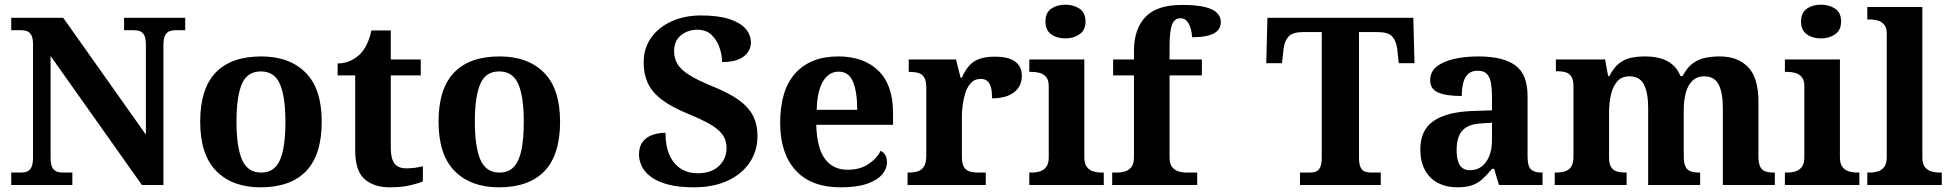

<svg xmlns="http://www.w3.org/2000/svg" viewBox="-20 -790 8330 820"><path d="M28 0V-53H70Q84.3 -53 95.8 -57.5Q107.3 -62 114.2 -76Q121 -90 121 -118V-600Q121 -626.9 113.8 -639.9Q106.7 -652.9 95.2 -657Q83.7 -661 70 -661H28V-714H250L603 -215V-600Q603 -626.9 595.8 -639.9Q588.7 -652.9 577.2 -657Q565.7 -661 552 -661H510V-714H771V-661H729Q715.3 -661 703.5 -656.5Q691.7 -652 684.8 -638.4Q678 -624.9 678 -596V0H586L196 -551V-118Q196 -90 202.8 -76Q209.7 -62 221.5 -57.5Q233.3 -53 247 -53H289V0Z M1092.6 10Q973 10 904 -59.3Q835 -128.7 835 -270.3Q835 -411 901.1 -480Q967.2 -549 1096 -549Q1216 -549 1285 -480Q1354 -411 1354 -270.3Q1354 -128.7 1287.5 -59.3Q1221 10 1092.6 10ZM1095.2 -53Q1134 -53 1156.7 -77.4Q1179.3 -101.7 1189.2 -150.5Q1199 -199.2 1199 -270Q1199 -377 1175.5 -431Q1152 -485 1094 -485Q1036 -485 1013 -431.2Q990 -377.5 990 -270Q990 -164 1013.5 -108.5Q1037 -53 1095.2 -53Z M1644 10Q1577 10 1537 -25Q1497 -60 1497 -148V-468H1422V-519Q1454 -519 1479.5 -532Q1505 -545 1520 -561Q1535 -577 1547 -601.5Q1559 -626 1566 -660H1649V-536H1777V-468H1649V-158Q1649 -113 1664.5 -92Q1680 -71 1715 -71Q1735 -71 1752.5 -73.5Q1770 -76 1786 -80V-15Q1770 -8 1733.5 1Q1697 10 1644 10Z M2110.6 10Q1991 10 1922 -59.3Q1853 -128.7 1853 -270.3Q1853 -411 1919.1 -480Q1985.2 -549 2114 -549Q2234 -549 2303 -480Q2372 -411 2372 -270.3Q2372 -128.7 2305.5 -59.3Q2239 10 2110.6 10ZM2113.2 -53Q2152 -53 2174.7 -77.4Q2197.3 -101.7 2207.2 -150.5Q2217 -199.2 2217 -270Q2217 -377 2193.5 -431Q2170 -485 2112 -485Q2054 -485 2031 -431.2Q2008 -377.5 2008 -270Q2008 -164 2031.5 -108.5Q2055 -53 2113.2 -53Z M2943 10Q2876 10 2831 -2.5Q2786 -15 2759 -35.5Q2732 -56 2720.5 -81Q2709 -106 2709 -130Q2709 -164 2725 -184.5Q2741 -205 2767 -214Q2793 -223 2822 -223Q2822 -166 2839.5 -127.5Q2857 -89 2888 -69.5Q2919 -50 2959 -50Q3018 -50 3050.5 -81Q3083 -112 3083 -158Q3083 -192 3064.5 -216.5Q3046 -241 3009 -261.5Q2972 -282 2916 -305Q2846 -334 2805 -365.5Q2764 -397 2746.5 -435.5Q2729 -474 2729 -523Q2729 -584 2761 -629Q2793 -674 2848.5 -699Q2904 -724 2974 -724Q3048 -724 3095 -708.5Q3142 -693 3164.5 -667Q3187 -641 3187 -608Q3187 -573 3156.5 -549Q3126 -525 3064 -525Q3064 -553 3053.5 -585Q3043 -617 3020 -640Q2997 -663 2958 -663Q2918 -663 2888.5 -639.5Q2859 -616 2859 -571Q2859 -543 2872 -519Q2885 -495 2921 -471.5Q2957 -448 3024 -421Q3093 -393 3135 -363Q3177 -333 3196 -295.5Q3215 -258 3215 -209Q3215 -145 3181.5 -95.5Q3148 -46 3087 -18Q3026 10 2943 10Z M3571 10Q3444 10 3378 -62.5Q3312 -135 3312 -265Q3312 -406 3377 -477.5Q3442 -549 3560 -549Q3669 -549 3731.5 -488Q3794 -427 3794 -308V-257H3466Q3469 -157 3503.5 -111Q3538 -65 3600 -65Q3652 -65 3688 -88.5Q3724 -112 3741 -146Q3755 -139 3761.5 -126.5Q3768 -114 3768 -97Q3768 -69 3747 -44.5Q3726 -20 3682.5 -5Q3639 10 3571 10ZM3641 -321Q3641 -398 3623 -441Q3605 -484 3562 -484Q3520 -484 3495 -442.5Q3470 -401 3468 -321Z M3856 0V-53H3859Q3882 -53 3898.9 -58Q3915.9 -63 3925.9 -78.5Q3936 -94 3936 -125V-415Q3936 -445 3927 -459.5Q3918 -474 3902 -478.5Q3886 -483 3864 -483H3861V-536H4063L4082.5 -458H4087.7Q4101 -488 4118 -508Q4135 -528 4161.5 -538Q4188 -548 4229 -548Q4287.6 -548 4315.8 -526.9Q4344 -505.8 4344 -467Q4344 -421 4310.5 -395.5Q4277 -370 4217 -370Q4217 -398 4212.5 -416Q4208 -434 4197.3 -443.5Q4186.6 -453 4168 -453Q4142 -453 4126 -435Q4110 -417 4102 -390.5Q4094 -364 4091 -337Q4088 -310 4088 -293V-120Q4088 -91 4097 -76.5Q4106 -62 4122 -57.5Q4138 -53 4158 -53H4190V0Z M4376 0V-53H4388Q4403 -53 4419.5 -57.5Q4436 -62 4447.5 -75.9Q4459 -89.8 4459 -117.7V-422Q4459 -448.9 4447 -462Q4435 -475 4418.5 -479Q4402 -483 4388 -483H4376V-536H4611V-118Q4611 -90 4622.5 -76Q4634 -62 4651 -57.5Q4668 -53 4682 -53H4694V0ZM4530.1 -626Q4494 -626 4469.5 -643.5Q4445 -661 4445 -698Q4445 -736 4469.7 -753Q4494.5 -770 4530.5 -770Q4565 -770 4590.5 -753Q4616 -736 4616 -698Q4616 -661 4590.4 -643.5Q4564.8 -626 4530.1 -626Z M4730 0V-53H4752Q4767 -53 4783.5 -57.5Q4800 -62 4811.5 -76Q4823 -90 4823 -118V-468H4734V-536H4823V-573Q4823 -666 4872 -717.5Q4921 -769 5027 -769Q5092 -769 5128 -759.5Q5164 -750 5179 -733.5Q5194 -717 5194 -696Q5194 -674 5180.5 -659.5Q5167 -645 5139.5 -638Q5112 -631 5071 -631Q5071 -647 5066 -666Q5061 -685 5050.5 -698.5Q5040 -712 5021 -712Q4996 -712 4985.5 -684.5Q4975 -657 4975 -591V-536H5113V-468H4975V-118Q4975 -90 4986.5 -76Q4998 -62 5015 -57.5Q5032 -53 5046 -53H5093V0Z M5532 0V-53H5574Q5589 -53 5600.5 -57.5Q5612 -62 5618.5 -76Q5625 -90 5625 -117.9V-653H5545Q5500.4 -653 5483.2 -634Q5466 -615 5462 -582L5455 -520H5388L5393 -714H6016L6021 -520H5954L5947 -582Q5943 -615 5926 -634Q5909 -653 5864 -653H5784V-118Q5784 -90 5790.5 -76Q5797 -62 5809 -57.5Q5821.1 -53 5835 -53H5877V0Z M6203 10Q6159 10 6123.5 -7.5Q6088 -25 6067 -61.4Q6046 -97.7 6046 -153Q6046 -234 6102 -273Q6158 -312 6270 -316L6352 -318.8V-374Q6352 -407.6 6348 -433.3Q6344 -459 6331 -473.5Q6318 -488 6290.5 -488Q6265 -488 6250 -474Q6235 -460 6229 -435.5Q6223 -411 6223 -380Q6156 -380 6122 -395Q6088 -410 6088 -447Q6088 -483.8 6116 -505.9Q6144 -528 6190.9 -538.5Q6237.8 -549 6293.8 -549Q6399 -549 6451.5 -511Q6504 -473 6504 -379.4V-124.1Q6504 -96.6 6509.5 -81.3Q6515 -66 6528.7 -59.5Q6542.4 -53 6564 -53H6568V0H6382L6361 -69H6352.4Q6330 -42 6310.5 -24.5Q6291 -7 6266 1.5Q6241 10 6203 10ZM6257.8 -63Q6287 -63 6307.8 -78.7Q6328.7 -94.3 6340.3 -123.3Q6352 -152.3 6352 -191V-266L6307 -263Q6267 -261 6243.9 -247.3Q6220.9 -233.5 6210.9 -209.3Q6201 -185.1 6201 -149.4Q6201 -121 6207 -101.5Q6213 -82 6225.8 -72.5Q6238.6 -63 6257.8 -63Z M6620 0V-53H6622Q6645.3 -53 6662.5 -57.8Q6679.7 -62.6 6689.9 -77.4Q6700 -92.3 6700 -122V-421Q6700 -449.5 6691 -463.2Q6682 -477 6666 -481.5Q6650 -486 6628 -486H6625V-536H6835L6848 -465H6853Q6873 -503 6896.5 -520.5Q6920 -538 6947.3 -543.5Q6974.6 -549 7006 -549Q7043 -549 7072.5 -540.5Q7102 -532 7123.5 -513.5Q7145 -495 7157 -465H7166Q7186 -503 7211 -520.5Q7236 -538 7264.8 -543.5Q7293.6 -549 7325 -549Q7402 -549 7446 -503.2Q7490 -457.4 7490 -356V-123.5Q7490 -93 7497.5 -78Q7505 -63 7520 -58Q7535 -53 7557 -53H7560V0H7338V-329Q7338 -394 7320.1 -429Q7302.3 -464 7258.2 -464Q7227 -464 7207.4 -444.4Q7187.8 -424.9 7179.4 -392.4Q7171 -360 7171 -321V-124Q7171 -93.5 7178.5 -78.3Q7186 -63 7201 -58Q7216 -53 7238 -53H7241V0H7019V-329Q7019 -394 7001.1 -429Q6983.1 -464 6938.8 -464Q6906 -464 6887.1 -442.5Q6868.3 -420.9 6860.1 -385.5Q6852 -350.1 6852 -309V-118Q6852 -90 6861 -76Q6870 -62 6886 -57.5Q6902 -53 6924 -53H6927V0Z M7603 0V-53H7615Q7630 -53 7646.5 -57.5Q7663 -62 7674.5 -75.9Q7686 -89.8 7686 -117.7V-422Q7686 -448.9 7674 -462Q7662 -475 7645.5 -479Q7629 -483 7615 -483H7603V-536H7838V-118Q7838 -90 7849.5 -76Q7861 -62 7878 -57.5Q7895 -53 7909 -53H7921V0ZM7757.1 -626Q7721 -626 7696.5 -643.5Q7672 -661 7672 -698Q7672 -736 7696.7 -753Q7721.5 -770 7757.5 -770Q7792 -770 7817.5 -753Q7843 -736 7843 -698Q7843 -661 7817.4 -643.5Q7791.8 -626 7757.1 -626Z M7955 0V-53H7967Q7982 -53 7998.5 -57.5Q8015 -62 8026.5 -76Q8038 -90 8038 -118V-646Q8038 -673 8026 -686Q8014 -699 7997.5 -703Q7981 -707 7967 -707H7955V-760H8190V-118Q8190 -90 8201.5 -76Q8213 -62 8230 -57.5Q8247 -53 8261 -53H8273V0Z"/></svg>

Font: Noto Serif Tamil
Style: Regular
Weight: 400
Designer: Indian Type Foundry, Tom Grace, and the Monotype Design Team
Foundry: Monotype Imaging Inc.
Version: Version 2.003